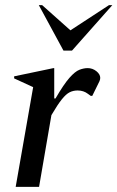

<svg xmlns="http://www.w3.org/2000/svg" viewBox="-20 -727 457 747"><path d="M41 0 109 -388 35 -422V-430L188 -462H191V-344H196Q228 -399 250 -424Q272 -449 289 -455.5Q306 -462 321 -462Q340 -462 355 -450Q370 -438 370 -424Q370 -418 367 -411L339 -354H333L322 -362Q305 -375 282 -375Q265 -375 251 -368Q237 -361 220.5 -340.5Q204 -320 180 -279L132 0ZM227 -530 131 -707H144L254 -609L404 -707H417L260 -530Z"/></svg>

Font: Spectral Medium
Style: Italic
Weight: 500
Italic angle: -10°
Designer: Jean-Baptiste Levee
Foundry: Production Type
Version: Version 2.001